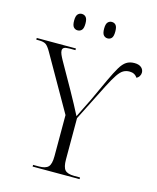

<svg xmlns="http://www.w3.org/2000/svg" viewBox="-140 -1003 894 1094"><g transform="rotate(15 307.0 -456.5)"><path d="M159 0V-10H194Q233 -10 248.5 -26.5Q264 -43 264 -89V-332L79 -656Q62 -686 48.5 -695Q35 -704 7 -704H-8V-714H223V-704H189Q165 -704 156 -698.5Q147 -693 147 -682Q147 -672 152.5 -659Q158 -646 168 -628L254 -476Q274 -440 293 -405Q312 -370 326 -342Q337 -364 350.5 -391.5Q364 -419 381 -453L442 -585Q466 -636 483.5 -665.5Q501 -695 520.5 -707.5Q540 -720 567 -720Q594 -720 608 -708Q622 -696 622 -678Q622 -667 616 -657Q610 -647 599 -642Q584 -666 553 -666Q533 -666 517 -657Q501 -648 483.5 -622.5Q466 -597 441 -548L332 -332V-89Q332 -43 347 -26.5Q362 -10 402 -10H436V0ZM382 -816Q368 -816 358.5 -826.5Q349 -837 349 -865Q349 -892 358.5 -902.5Q368 -913 382 -913Q397 -913 406 -902.5Q415 -892 415 -865Q415 -837 406 -826.5Q397 -816 382 -816ZM205 -816Q191 -816 181.5 -826.5Q172 -837 172 -865Q172 -892 181.5 -902.5Q191 -913 205 -913Q220 -913 229.5 -902.5Q239 -892 239 -865Q239 -837 229.5 -826.5Q220 -816 205 -816Z"/></g></svg>

Font: Noto Serif Display Light
Style: Regular
Weight: 300
Designer: Monotype Design Team
Foundry: Monotype Imaging Inc.
Version: Version 2.009